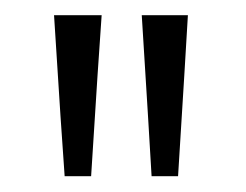

<svg xmlns="http://www.w3.org/2000/svg" viewBox="-20 -628 318 248"><path d="M97.7 -400.4Q88.9 -400.4 63.5 -400.4Q59.6 -452.1 49.8 -608.4Q65.4 -608.4 111.3 -608.4Q107.4 -555.7 97.7 -400.4ZM210 -400.4Q201.2 -400.4 175.8 -400.4Q172.9 -452.1 163.1 -608.4Q177.7 -608.4 222.7 -608.4Q219.7 -555.7 210 -400.4Z"/></svg>

Font: BSRU BANSOMDEJ
Style: Regular
Weight: 400
Designer: Wisit Potiwat
Version: Version 1.000;PS 002.000;hotconv 1.0.70;makeotf.lib2.5.58329